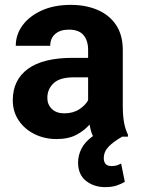

<svg xmlns="http://www.w3.org/2000/svg" viewBox="-20 -558 575 784"><path d="M489.7 184.6Q477.5 191.9 458 199Q438.5 206.1 409.2 206.1Q363.3 206.1 331.1 180.4Q298.8 154.8 298.8 105.5Q298.8 77.1 312.3 49.6Q325.7 22 359.4 -2.4Q350.6 -21 345.7 -49.3Q324.7 -24.9 292 -7.6Q259.3 9.8 211.4 9.8Q161.1 9.8 120.4 -10.7Q79.6 -31.2 55.9 -66.9Q32.2 -102.5 32.2 -148.4Q32.2 -231.4 93.8 -276.6Q155.3 -321.8 276.9 -321.8H339.8V-354.5Q339.8 -392.1 321 -414.6Q302.2 -437 261.2 -437Q225.6 -437 205.3 -419.2Q185.1 -401.4 185.1 -371.1H44.4Q44.4 -416.5 72 -454.3Q99.6 -492.2 150.1 -515.1Q200.7 -538.1 269 -538.1Q330.1 -538.1 378.2 -517.6Q426.3 -497.1 453.9 -456.1Q481.4 -415 481.4 -353.5V-127.4Q481.4 -84 486.8 -56.2Q492.2 -28.3 502.4 -8.3V0H479Q442.4 21 423.1 41.3Q403.8 61.5 403.8 88.4Q403.8 102.1 410.9 111.1Q418 120.1 436 120.1Q449.7 120.1 459 116.7Q468.3 113.3 474.6 109.9ZM242.2 -95.2Q278.3 -95.2 303.7 -111.8Q329.1 -128.4 339.8 -148.9V-242.2H280.8Q224.6 -242.2 199 -218.3Q173.3 -194.3 173.3 -158.2Q173.3 -130.9 191.9 -113Q210.4 -95.2 242.2 -95.2Z"/></svg>

Font: Vazirmatn RD UI FD
Style: Bold
Weight: 700
Designer: Saber Rastikerdar
Foundry: Saber Rastikerdar
Version: Version 33.003